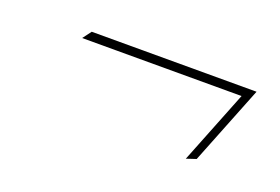

<svg xmlns="http://www.w3.org/2000/svg" viewBox="-39 -314 489 335"><g transform="rotate(20 205.5 -147.0)"><path d="M88 -223H394L336 -77L318 -71L372 -207H76Z"/></g></svg>

Font: Monsieur La Doulaise
Style: Regular
Weight: 400
Designer: Alejandro Paul
Foundry: Alejandro Paul
Version: Version 1.000